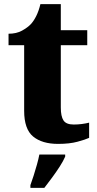

<svg xmlns="http://www.w3.org/2000/svg" viewBox="-20 -681 467 922"><path d="M259 10Q182 10 139 -25.5Q96 -61 96 -149V-464H21V-519Q59 -519 86 -534Q113 -549 128 -565Q142 -580 154 -604Q166 -628 174 -661H272V-536H399V-464H272V-165Q272 -122 285 -102.5Q298 -83 334 -83Q354 -83 373 -85.5Q392 -88 408 -92V-19Q391 -11 352.5 -0.5Q314 10 259 10ZM126 208Q133 189 141.5 162.5Q150 136 157.5 109Q165 82 169 61H293V71Q284 92 267 118.5Q250 145 230 172Q210 199 193 221H126Z"/></svg>

Font: Noto Serif Devanagari ExtraBold
Style: Regular
Weight: 800
Designer: Universal Thirst, Indian Type Foundry and the Monotype Design Team
Foundry: Monotype Imaging Inc.
Version: Version 2.004; ttfautohint (v1.8.4.7-5d5b)